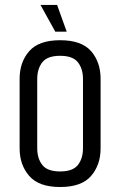

<svg xmlns="http://www.w3.org/2000/svg" viewBox="-20 -740 482 770"><path d="M58.7 -424Q58.7 -490.9 97.2 -534.8Q135.7 -578.7 221.1 -578.7Q307.2 -578.7 345.3 -534.8Q383.4 -490.9 383.4 -424V-144.7Q383.4 -78.8 345.3 -34.4Q307.2 10 221.1 10Q135.7 10 97.2 -34.4Q58.7 -78.8 58.7 -144.7ZM312.8 -422.9Q312.8 -464.4 292.3 -490.3Q271.9 -516.2 221.1 -516.2Q170.2 -516.2 149.8 -490.3Q129.3 -464.4 129.3 -422.9V-145.7Q129.3 -104.2 149.8 -78.3Q170.2 -52.4 221.1 -52.4Q271.9 -52.4 292.3 -78.3Q312.8 -104.2 312.8 -145.7ZM142.5 -720.1H209L247.5 -613H201.7Z"/></svg>

Font: Khand Variable Light
Style: Regular
Weight: 300
Designer: Satya Rajpurohit
Foundry: Indian Type Foundry
Version: Version 3.000